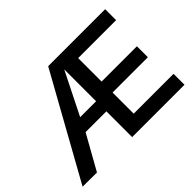

<svg xmlns="http://www.w3.org/2000/svg" viewBox="-136 -963 1227 1227"><g transform="rotate(-45 477.0 -349.5)"><path d="M7 0 396 -700H911V-601H568V-389H887V-290H568V-99H928V0H455V-233H267L136 1ZM310 -325H454V-613Z"/></g></svg>

Font: Georama Medium
Style: Regular
Weight: 500
Designer: Jean-Baptiste Levee
Foundry: Production Type
Version: Version 1.000